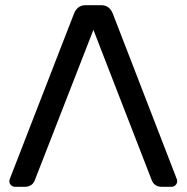

<svg xmlns="http://www.w3.org/2000/svg" viewBox="-20 -720 720 740"><path d="M565 -25Q575 0 604 0H641Q650 0 656.5 -6.5Q663 -13 663 -22Q663 -27 659 -36L415 -667Q402 -700 370 -700H310Q278 -700 265 -667L20 -36Q16 -27 16 -22Q16 -13 22.5 -6.5Q29 0 38 0H75Q104 0 114 -25L340 -605Z"/></svg>

Font: Contemporary
Style: Regular
Weight: 400
Designer: Victor Tran
Foundry: Victor Tran
Version: Version 1.100